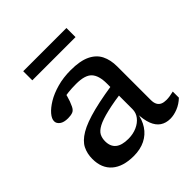

<svg xmlns="http://www.w3.org/2000/svg" viewBox="-186 -812 955 955"><g transform="rotate(-45 291.5 -334.0)"><path d="M438 -325 417 -261.5Q334 -250.5 283.8 -238.5Q233.5 -226.5 207.8 -212.8Q182 -199 173.2 -182Q164.5 -165 164.5 -143Q164.5 -106.5 187 -88Q209.5 -69.5 255 -69.5Q288.5 -69.5 315.5 -81.5Q342.5 -93.5 358.2 -113.8Q374 -134 374 -160V-340.5Q374 -396 350.2 -421.5Q326.5 -447 264.5 -447Q234 -447 208.8 -444.2Q183.5 -441.5 161.5 -436L198.5 -471.5Q194 -451 189.8 -435.5Q185.5 -420 181 -407.5Q176.5 -395 170.5 -382.5Q162 -364 148.5 -359Q135 -354 115.5 -354Q86 -354 70.8 -365.5Q55.5 -377 55.5 -393Q55.5 -410.5 73 -431Q90.5 -451.5 122.2 -470.8Q154 -490 197.8 -502.2Q241.5 -514.5 293.5 -514.5Q359 -514.5 397.8 -496Q436.5 -477.5 453.5 -443.8Q470.5 -410 470.5 -363.5V-127.5Q470.5 -108 477 -95.8Q483.5 -83.5 495.8 -78Q508 -72.5 526 -72.5Q537.5 -72.5 550.5 -74.5Q563.5 -76.5 577.5 -80V-37Q554 -14.5 526.2 -3.5Q498.5 7.5 473.5 7.5Q443 7.5 421 -7.2Q399 -22 387.2 -52.8Q375.5 -83.5 374 -131.5L378 -132Q371.5 -88.5 350.5 -56.5Q329.5 -24.5 294.8 -7.2Q260 10 214 10Q139 10 98.2 -25.2Q57.5 -60.5 57.5 -125.5Q57.5 -163 72.5 -193Q87.5 -223 127.8 -247Q168 -271 243 -290Q318 -309 438 -325ZM123 -613.5V-677.5H427V-613.5Z"/></g></svg>

Font: Newsreader 7pt
Style: Regular
Weight: 400
Designer: Hugues Gentile
Foundry: Production Type
Version: Version 1.003